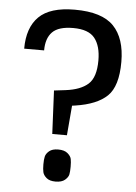

<svg xmlns="http://www.w3.org/2000/svg" viewBox="-54 -785 591 835"><g transform="rotate(5 242.0 -368.0)"><path d="M220 8Q194 8 180.5 -3.5Q167 -15 164 -28Q161 -41 161 -62Q161 -83 164 -96Q167 -109 180.5 -120.5Q194 -132 220 -132Q247 -132 261 -120Q275 -108 277.5 -95.5Q280 -83 280 -62Q280 -41 277.5 -28.5Q275 -16 261 -4Q247 8 220 8ZM277 -329Q371 -343 415.5 -386Q460 -429 460 -535Q460 -638 409 -691Q358 -744 239 -744Q131 -744 82.5 -696Q34 -648 34 -556H121Q121 -609 148 -636.5Q175 -664 239 -664Q306 -664 333 -630Q360 -596 360 -533Q360 -459 327 -429.5Q294 -400 229 -392L179 -386L188 -197H252L263 -327Z"/></g></svg>

Font: Glegoo
Style: Bold
Weight: 700
Version: Version 2.0.1; ttfautohint (v0.9) -r 48 -G 60